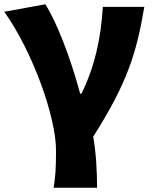

<svg xmlns="http://www.w3.org/2000/svg" viewBox="-24 -603 722 898"><path d="M-4 -548C132 -356 238 -53 238 100C238 188 235 223 227 275H430C430 205 426 115 412 36C573 -217 615 -358 651 -571H457C448 -422 419 -291 357 -165H351C304 -339 240 -502 188 -583Z"/></svg>

Font: GenEiGothic-pro-Heavy
Style: Bold
Weight: 900
Designer: Ryoko NISHIZUKA (kana & ideographs); Paul D. Hunt (Latin, Greek & Cyrillic); Wenlong ZHANG (bopomofo); Sandoll Communica
Foundry: Adobe Systems Incorporated; o_tamon
Version: Version 1.000.140830